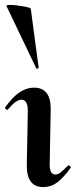

<svg xmlns="http://www.w3.org/2000/svg" viewBox="-25 -751 307 780"><path d="M84 -89 88 -297Q89 -346 62 -346Q40 -346 7 -306Q6 -305 4 -305Q1 -305 -2.5 -308.5Q-6 -312 -4 -315Q26 -357 54.5 -376Q83 -395 113 -395Q181 -395 181 -309L177 -89Q175 -42 200 -42Q210 -42 220.5 -50Q231 -58 250 -77Q252 -79 254 -79Q258 -79 260.5 -75.5Q263 -72 262 -69Q232 -28 207 -9.5Q182 9 151 9Q115 9 98.5 -15.5Q82 -40 84 -89ZM15 -731Q37 -731 68 -725.5Q99 -720 100 -716L132 -476Q132 -474 127.5 -472.5Q123 -471 122 -474L1 -727Q0 -731 15 -731Z"/></svg>

Font: Cormorant Upright
Style: Bold
Weight: 700
Designer: Christian Thalmann (Catharsis Fonts)
Foundry: Catharsis Fonts
Version: Version 3.302